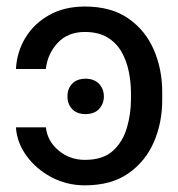

<svg xmlns="http://www.w3.org/2000/svg" viewBox="-20 -552 540 582"><path d="M28.3 -166H119.1Q123.5 -124.5 157.5 -95.9Q191.4 -67.4 237.3 -67.4Q292.5 -67.4 322.5 -95Q352.5 -122.6 364.7 -164.8Q377 -207 377 -251V-270.5Q377 -303.7 370.1 -336.4Q363.3 -369.1 347.7 -396Q332 -422.9 304.9 -439Q277.8 -455.1 237.3 -455.1Q185.1 -455.1 154.3 -421.4Q123.5 -387.7 119.1 -342.8H28.3Q31.2 -395.5 57.6 -438.5Q84 -481.4 129.9 -506.8Q175.8 -532.2 237.3 -532.2Q317.4 -532.2 369.4 -495.8Q421.4 -459.5 446.8 -399.9Q472.2 -340.3 471.7 -270.5V-251Q472.2 -181.6 446.8 -122.3Q421.4 -63 369.4 -26.6Q317.4 9.8 237.3 9.8Q182.1 9.8 135.5 -15.1Q88.9 -40 60.1 -80.1Q31.2 -120.1 28.3 -166ZM239.3 -206.1Q211.9 -206.5 198 -222.2Q184.1 -237.8 184.6 -259.8Q184.1 -281.7 198 -297.4Q211.9 -313 239.3 -313.5Q266.6 -313 280.8 -297.4Q294.9 -281.7 294.9 -259.8Q294.9 -237.8 280.8 -222.2Q266.6 -206.5 239.3 -206.1Z"/></svg>

Font: Inter Display V
Style: Regular
Weight: 400
Designer: Rasmus Andersson
Foundry: rsms
Version: Version 3.015;git-src